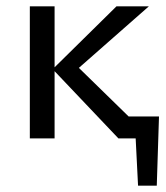

<svg xmlns="http://www.w3.org/2000/svg" viewBox="-20 -436 524 605"><path d="M415 149 404 -69H481L474 149ZM381 -69H458V0H381ZM353 0 146 -218 347 -416H449L200 -197V-250L456 0ZM74 0V-416H152V0Z"/></svg>

Font: Ysabeau Office Medium
Style: Regular
Weight: 500
Designer: Christian Thalmann (Catharsis Fonts)
Version: Version 2.001;gftools[0.9.30]; featfreeze: tnum,lnum,ss02